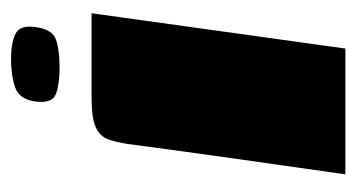

<svg xmlns="http://www.w3.org/2000/svg" viewBox="-169 -477 646 348"><g transform="rotate(-90 154.0 -303.0)"><path d="M12 0Q26 -98 40 -197Q54 -296 67 -394Q70 -415 75.5 -430Q81 -445 97.5 -452.5Q114 -460 150 -460H304L240 0ZM206 -518Q176 -518 158 -524.5Q140 -531 144 -562Q148 -591 169.5 -598.5Q191 -606 221 -606Q250 -606 266.5 -598Q283 -590 279 -562Q275 -531 256 -524.5Q237 -518 206 -518Z"/></g></svg>

Font: Genos Black
Style: Italic
Weight: 900
Italic angle: -8°
Version: Version 1.010